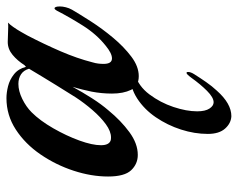

<svg xmlns="http://www.w3.org/2000/svg" viewBox="-91 -353 737 595"><g transform="rotate(-90 277.5 -55.5)"><path d="M339 6Q308 6 296.5 -18Q285 -42 285 -77Q285 -109 291 -140Q294 -154 297.5 -168.5Q301 -183 306 -199Q289 -168 270.5 -139Q252 -110 233 -88Q201 -49 165.5 -23Q130 3 95 3Q67 3 47.5 -17.5Q28 -38 28 -89Q28 -141 46 -196Q64 -251 96.5 -298.5Q129 -346 173.5 -375Q218 -404 271 -404Q288 -404 308 -399Q328 -394 345 -380.5Q362 -367 368 -343Q369 -345 370.5 -346Q372 -347 373 -348Q387 -370 405 -385Q423 -400 445 -400Q456 -400 476 -399Q496 -398 505 -399Q500 -395 491.5 -383Q483 -371 476 -358.5Q469 -346 465 -339Q438 -287 416 -236Q394 -185 382 -138Q379 -128 378 -119.5Q377 -111 377 -103Q377 -77 394 -77Q410 -77 434 -97Q469 -125 495.5 -167Q522 -209 542 -248Q546 -255 549 -255Q555 -255 555 -238Q555 -230 552.5 -220Q550 -210 545 -201Q531 -177 508.5 -142Q486 -107 458 -73.5Q430 -40 399.5 -17Q369 6 339 6ZM140 -81Q143 -80 149 -80Q168 -80 190 -96Q212 -112 234 -137.5Q256 -163 273 -189Q317 -259 338 -294Q359 -329 362 -334Q357 -351 344.5 -359Q332 -367 315 -367Q293 -367 268.5 -355Q244 -343 227 -326Q201 -300 177.5 -259Q154 -218 139.5 -178Q125 -138 125 -111Q125 -86 140 -81ZM215 293Q193 292 176.5 273.5Q160 255 160 220Q160 179 173.5 137Q187 95 211.5 59Q236 23 270 1Q304 -21 345 -21Q355 -21 355 -16Q355 -8 345 -6Q308 5 282.5 39Q257 73 243.5 113.5Q230 154 230 187Q230 212 238.5 225Q247 238 258 238Q273 238 293.5 217.5Q314 197 334 169Q345 154 349 154Q352 154 352 159Q352 167 345 178Q333 197 320.5 215Q308 233 294 248Q254 293 215 293Z"/></g></svg>

Font: Playball
Style: Regular
Weight: 400
Designer: Robert E. Leuschke
Foundry: Robert E. Leuschke
Version: Version 1.010